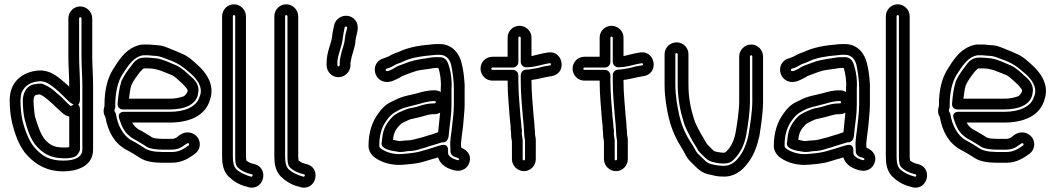

<svg xmlns="http://www.w3.org/2000/svg" viewBox="-20 -759 4909 893"><path d="M314 -26C338 -30 344 -45 349 -54C351 -57 352 -61 352 -65V-247C352 -247 355 -293 314 -268C308 -265 310 -265 306 -268L295 -278C287 -285 281 -292 277 -296L263 -310C259 -314 252 -319 247 -323C228 -342 209 -356 180 -368C177 -369 174 -370 171 -370H164C158 -370 151 -369 147 -368C101 -365 86 -322 86 -290C86 -265 89 -225 95 -203C105 -165 121 -108 153 -76C181 -45 218 -23 275 -23H294C301 -23 309 -25 314 -26ZM164 -320H166C181 -313 200 -299 213 -286C217 -282 223 -278 227 -274L241 -260C246 -255 253 -250 261 -242L272 -232C280 -225 290 -219 302 -217V-75C300 -75 298 -74 293 -73H275C230 -73 211 -86 189 -110C171 -130 155 -175 143 -216C140 -230 136 -270 136 -290C136 -313 145 -318 151 -318C155 -318 159 -320 164 -320ZM359 -497C359 -451 363 -403 363 -362V-64C363 -30 332 -12 275 -12C211 -12 177 -33 145 -68C118 -95 96 -151 84 -201C79 -222 75 -265 75 -292C77 -310 77 -320 81 -330C95 -359 119 -377 161 -381C192 -383 212 -367 237 -347C249 -337 260 -327 270 -317L284 -303C289 -298 294 -293 302 -286L311 -279C311 -279 352 -249 352 -298V-362C352 -408 348 -453 348 -497V-673C348 -676 350 -679 353 -679C356 -679 359 -676 359 -673ZM409 -497V-673C409 -703 384 -729 353 -729C322 -729 298 -703 298 -673V-497C298 -450 302 -405 302 -362V-356C292 -365 280 -376 269 -385C246 -404 211 -435 157 -431C82 -424 25 -377 25 -293C25 -260 29 -218 36 -189C49 -136 69 -75 109 -34C147 6 197 38 275 38C335 38 413 16 413 -64V-362C413 -406 409 -454 409 -497Z M702 -488C694 -488 682 -491 666 -491H649C617 -491 598 -464 592 -455C576 -434 558 -411 545 -382C545 -381 544 -380 544 -379C534 -347 530 -313 527 -277C526 -266 532 -250 552 -250H770C836 -250 897 -271 902 -329C910 -373 871 -400 862 -408C848 -421 828 -441 802 -454C801 -454 801 -455 800 -455C775 -464 745 -482 706 -488ZM781 -409C795 -402 811 -385 828 -370C836 -363 851 -346 853 -339C853 -337 852 -335 852 -333C852 -329 839 -312 834 -311C814 -305 798 -300 770 -300H580C583 -323 585 -344 591 -363C600 -383 614 -402 631 -424C638 -432 646 -440 649 -441H666C713 -441 739 -425 781 -409ZM717 -53C695 -53 672 -59 659 -66C637 -80 616 -94 592 -106C552 -128 527 -177 519 -229C518 -235 512 -240 512 -245C512 -250 516 -255 516 -260V-271C516 -328 528 -379 548 -411C572 -448 596 -485 628 -497C636 -500 642 -502 649 -502H668C676 -502 691 -499 706 -499C728 -497 741 -489 762 -482C806 -467 832 -448 868 -416C896 -391 925 -354 910 -313C910 -312 909 -311 909 -311C896 -262 839 -239 770 -239H559C559 -239 523 -242 535 -206C544 -179 555 -147 583 -126C588 -122 592 -118 598 -115L616 -105C624 -100 640 -90 649 -85L661 -77C678 -66 711 -63 737 -63H779C798 -63 818 -69 831 -79C848 -91 851 -94 856 -93C860 -92 861 -85 858 -83C834 -66 813 -52 779 -52H737C734 -52 725 -53 717 -53ZM720 -114C708 -114 697 -116 687 -120L677 -127C666 -134 650 -143 640 -149L623 -158C611 -167 603 -173 595 -189H770C860 -189 936 -220 957 -296C982 -368 932 -427 902 -454C883 -471 857 -498 822 -511C811 -516 796 -523 779 -529C762 -536 736 -549 707 -549C697 -549 685 -552 668 -552H649C635 -552 623 -549 609 -543C558 -523 529 -473 506 -437C478 -393 466 -335 466 -271V-266C465 -262 462 -252 462 -245C462 -235 463 -226 470 -215C483 -144 513 -92 568 -62C590 -51 612 -37 634 -23C659 -7 698 -2 737 -2H779C829 -2 862 -26 886 -43C914 -63 915 -98 899 -120C891 -130 879 -139 865 -142C830 -149 808 -124 802 -120C800 -118 789 -113 779 -113H737C734 -113 726 -114 720 -114Z M1063 -683C1063 -686 1065 -689 1068 -689C1071 -689 1074 -686 1074 -683V-31C1074 -11 1075 9 1085 19C1101 35 1124 46 1152 52C1158 54 1154 63 1149 63C1122 56 1094 43 1077 26C1068 15 1063 -1 1063 -31ZM1013 -683V-31C1013 3 1018 34 1041 60C1062 81 1091 101 1127 109L1137 112C1138 112 1139 113 1140 113C1210 125 1232 20 1162 4C1148 1 1138 -3 1126 -12C1125 -17 1124 -26 1124 -31V-683C1124 -713 1099 -739 1068 -739C1037 -739 1013 -713 1013 -683Z M1306 -683C1306 -686 1308 -689 1311 -689C1314 -689 1317 -686 1317 -683V-31C1317 -11 1318 9 1328 19C1344 35 1367 46 1395 52C1401 54 1397 63 1392 63C1365 56 1337 43 1320 26C1311 15 1306 -1 1306 -31ZM1256 -683V-31C1256 3 1261 34 1284 60C1305 81 1334 101 1370 109L1380 112C1381 112 1382 113 1383 113C1453 125 1475 20 1405 4C1391 1 1381 -3 1369 -12C1368 -17 1367 -26 1367 -31V-683C1367 -713 1342 -739 1311 -739C1280 -739 1256 -713 1256 -683Z M1560 -456C1560 -453 1557 -450 1554 -450C1551 -450 1549 -453 1549 -456V-466C1549 -501 1568 -535 1574 -579C1576 -595 1579 -613 1583 -631C1584 -635 1590 -638 1593 -634C1594 -632 1596 -634 1593 -622C1591 -612 1586 -600 1584 -579C1582 -549 1570 -530 1563 -492C1561 -482 1560 -474 1560 -466ZM1610 -456V-466C1610 -466 1611 -472 1613 -482C1618 -511 1631 -533 1634 -575C1637 -600 1655 -633 1634 -663C1614 -691 1578 -691 1556 -675C1546 -667 1537 -657 1534 -641C1531 -627 1526 -606 1524 -584C1520 -556 1499 -516 1499 -466V-456C1499 -426 1523 -400 1554 -400C1585 -400 1610 -426 1610 -456Z M2027 -235C2024 -206 2022 -185 2019 -155L2018 -144C2008 -141 1997 -137 1989 -134C1976 -130 1960 -126 1943 -120L1927 -116C1914 -113 1894 -106 1875 -106C1858 -106 1841 -102 1836 -103C1825 -106 1817 -106 1808 -109C1810 -141 1822 -160 1842 -180C1848 -186 1866 -195 1883 -202C1889 -205 1899 -206 1914 -210C1947 -216 1970 -228 1996 -228H2002C2011 -228 2020 -231 2027 -235ZM2030 -331C2022 -336 2012 -339 2002 -339H1996C1971 -339 1942 -332 1924 -326C1892 -317 1852 -313 1816 -293L1797 -284C1774 -273 1754 -253 1740 -232C1712 -195 1694 -145 1694 -80C1694 -56 1709 -35 1728 -23C1759 -2 1806 12 1857 7C1890 4 1924 2 1957 -9L1990 -19C1999 -21 2009 -24 2017 -27C2030 11 2064 27 2097 34C2131 41 2157 21 2164 -6C2167 -17 2167 -27 2163 -37C2155 -58 2137 -67 2125 -72C2125 -77 2124 -82 2124 -88C2124 -92 2124 -97 2125 -101L2127 -121L2130 -143C2133 -167 2135 -181 2137 -209C2138 -229 2141 -248 2141 -272V-345C2142 -355 2141 -367 2140 -380C2138 -409 2134 -438 2127 -465C2118 -507 2085 -554 2026 -554H2008C2000 -554 1993 -553 1983 -552C1932 -548 1879 -539 1835 -518C1822 -513 1805 -508 1790 -498C1787 -496 1774 -491 1765 -488C1711 -473 1713 -408 1750 -386C1781 -367 1812 -385 1825 -391C1843 -399 1847 -404 1855 -407C1877 -415 1896 -423 1920 -430C1936 -434 1957 -436 1978 -439L1995 -442C2000 -442 2007 -443 2010 -443H2019C2027 -420 2033 -380 2030 -350V-348ZM2075 -65V-55C2075 -39 2090 -29 2103 -27C2111 -24 2115 -21 2116 -20C2116 -17 2113 -13 2109 -14C2085 -20 2064 -33 2064 -47V-60C2064 -64 2065 -92 2033 -84C2008 -78 1995 -72 1977 -67L1943 -57C1918 -49 1888 -46 1853 -43C1815 -39 1778 -50 1756 -65C1746 -71 1744 -76 1744 -81C1744 -137 1758 -173 1781 -203C1791 -217 1805 -231 1819 -238L1839 -249C1863 -261 1896 -266 1938 -278C1952 -283 1981 -289 1996 -289H2002C2004 -289 2007 -287 2007 -284C2007 -281 2004 -278 2002 -278H1996C1955 -278 1928 -263 1904 -259C1893 -257 1880 -255 1863 -248C1848 -241 1824 -234 1806 -216C1783 -193 1762 -163 1758 -119C1757 -107 1756 -101 1756 -100C1745 -66 1799 -58 1825 -54C1847 -49 1866 -55 1876 -56C1899 -56 1923 -61 1941 -68L1956 -72C1957 -72 1958 -73 1959 -73C1978 -80 2003 -86 2023 -93L2033 -96C2034 -96 2035 -97 2036 -97C2057 -95 2065 -111 2067 -129L2069 -151C2073 -189 2080 -227 2080 -272V-347C2083 -388 2076 -434 2063 -467C2058 -479 2047 -493 2026 -493H2010C2004 -493 1996 -493 1988 -492L1970 -489C1949 -486 1928 -483 1907 -478C1882 -472 1860 -463 1839 -455C1821 -449 1813 -441 1805 -437C1787 -428 1779 -427 1776 -429C1772 -431 1774 -439 1776 -439C1788 -442 1802 -447 1817 -457C1825 -462 1842 -466 1856 -473C1889 -490 1938 -498 1988 -502C1996 -503 2004 -504 2008 -504H2026C2054 -504 2073 -484 2079 -454C2085 -425 2091 -385 2091 -346V-272C2091 -231 2084 -189 2080 -149L2077 -127L2075 -107C2074 -100 2074 -94 2074 -87C2074 -79 2075 -71 2075 -65Z M2418 -138C2418 -124 2421 -111 2422 -106V-19C2422 -16 2419 -13 2416 -13C2413 -13 2411 -16 2411 -19V-104V-108L2409 -120C2408 -126 2407 -132 2407 -137C2409 -157 2405 -165 2405 -169C2405 -187 2402 -201 2401 -213C2397 -273 2391 -321 2391 -382V-409C2391 -424 2377 -434 2366 -434H2270C2268 -434 2265 -436 2265 -439C2265 -442 2268 -445 2270 -445H2366C2381 -445 2391 -459 2391 -470V-584C2391 -586 2393 -589 2396 -589C2399 -589 2402 -586 2402 -584V-471C2402 -456 2416 -446 2427 -446C2469 -446 2498 -459 2525 -463L2537 -465C2541 -466 2541 -465 2542 -461C2543 -457 2542 -456 2538 -455L2527 -453C2506 -451 2489 -444 2477 -442C2462 -440 2442 -435 2427 -435C2412 -435 2402 -421 2402 -410V-382C2402 -320 2408 -268 2412 -214C2413 -195 2416 -182 2416 -170C2416 -152 2418 -146 2418 -138ZM2357 -139C2357 -130 2357 -121 2359 -112L2361 -102V-19C2361 11 2386 37 2417 37C2448 37 2472 11 2472 -19V-108C2472 -119 2468 -131 2468 -137C2469 -151 2466 -165 2466 -170C2466 -188 2463 -203 2462 -218C2458 -274 2452 -324 2452 -382V-387C2479 -390 2514 -400 2534 -403L2546 -405C2619 -417 2600 -526 2529 -515L2517 -513C2492 -509 2472 -502 2452 -498V-584C2452 -615 2426 -639 2396 -639C2366 -639 2341 -615 2341 -584V-495H2270C2239 -495 2215 -470 2215 -440C2215 -410 2239 -384 2270 -384H2341V-382C2341 -317 2347 -267 2351 -209C2352 -192 2355 -179 2355 -169C2355 -147 2357 -148 2357 -139Z M2846 -138C2846 -124 2849 -111 2850 -106V-19C2850 -16 2847 -13 2844 -13C2841 -13 2839 -16 2839 -19V-104V-108L2837 -120C2836 -126 2835 -132 2835 -137C2837 -157 2833 -165 2833 -169C2833 -187 2830 -201 2829 -213C2825 -273 2819 -321 2819 -382V-409C2819 -424 2805 -434 2794 -434H2698C2696 -434 2693 -436 2693 -439C2693 -442 2696 -445 2698 -445H2794C2809 -445 2819 -459 2819 -470V-584C2819 -586 2821 -589 2824 -589C2827 -589 2830 -586 2830 -584V-471C2830 -456 2844 -446 2855 -446C2897 -446 2926 -459 2953 -463L2965 -465C2969 -466 2969 -465 2970 -461C2971 -457 2970 -456 2966 -455L2955 -453C2934 -451 2917 -444 2905 -442C2890 -440 2870 -435 2855 -435C2840 -435 2830 -421 2830 -410V-382C2830 -320 2836 -268 2840 -214C2841 -195 2844 -182 2844 -170C2844 -152 2846 -146 2846 -138ZM2785 -139C2785 -130 2785 -121 2787 -112L2789 -102V-19C2789 11 2814 37 2845 37C2876 37 2900 11 2900 -19V-108C2900 -119 2896 -131 2896 -137C2897 -151 2894 -165 2894 -170C2894 -188 2891 -203 2890 -218C2886 -274 2880 -324 2880 -382V-387C2907 -390 2942 -400 2962 -403L2974 -405C3047 -417 3028 -526 2957 -515L2945 -513C2920 -509 2900 -502 2880 -498V-584C2880 -615 2854 -639 2824 -639C2794 -639 2769 -615 2769 -584V-495H2698C2667 -495 2643 -470 2643 -440C2643 -410 2667 -384 2698 -384H2769V-382C2769 -317 2775 -267 2779 -209C2780 -192 2783 -179 2783 -169C2783 -147 2785 -148 2785 -139Z M3121 -507C3121 -509 3123 -512 3126 -512C3129 -512 3132 -509 3132 -507V-366C3132 -301 3144 -242 3159 -194C3169 -159 3183 -140 3193 -118C3200 -103 3212 -86 3221 -71C3225 -64 3228 -57 3233 -52L3254 -31C3266 -19 3276 -11 3290 -7L3306 -3C3316 0 3343 3 3356 1C3381 -2 3389 -13 3395 -19C3423 -47 3443 -87 3451 -133C3458 -174 3468 -236 3468 -289V-496C3468 -499 3471 -502 3474 -502C3477 -502 3479 -499 3479 -496V-288C3479 -238 3468 -172 3461 -130C3449 -76 3431 -40 3402 -11C3385 4 3367 14 3340 12H3338C3326 12 3315 10 3304 8L3287 4C3268 -2 3265 -6 3247 -24L3225 -45C3215 -56 3210 -71 3198 -89C3172 -127 3152 -169 3140 -220C3130 -262 3121 -317 3121 -366ZM3071 -507V-366C3071 -311 3080 -254 3091 -209C3105 -152 3128 -105 3156 -62C3164 -47 3173 -26 3189 -10L3211 12C3229 30 3248 46 3276 52L3294 56C3306 59 3320 62 3337 62C3381 66 3414 46 3436 25C3475 -14 3497 -60 3510 -120L3511 -121C3518 -164 3529 -231 3529 -288V-496C3529 -526 3505 -552 3474 -552C3443 -552 3418 -526 3418 -496V-289C3418 -243 3408 -181 3401 -141C3394 -105 3380 -76 3360 -56C3358 -54 3353 -50 3350 -49H3340C3334 -49 3326 -51 3317 -52L3305 -55C3298 -58 3301 -56 3290 -67L3270 -87C3269 -88 3267 -91 3265 -94C3258 -108 3247 -124 3238 -140C3225 -167 3214 -183 3207 -208C3192 -255 3182 -306 3182 -366V-507C3182 -538 3157 -562 3127 -562C3097 -562 3071 -538 3071 -507Z M3912 -235C3909 -206 3907 -185 3904 -155L3903 -144C3893 -141 3882 -137 3874 -134C3861 -130 3845 -126 3828 -120L3812 -116C3799 -113 3779 -106 3760 -106C3743 -106 3726 -102 3721 -103C3710 -106 3702 -106 3693 -109C3695 -141 3707 -160 3727 -180C3733 -186 3751 -195 3768 -202C3774 -205 3784 -206 3799 -210C3832 -216 3855 -228 3881 -228H3887C3896 -228 3905 -231 3912 -235ZM3915 -331C3907 -336 3897 -339 3887 -339H3881C3856 -339 3827 -332 3809 -326C3777 -317 3737 -313 3701 -293L3682 -284C3659 -273 3639 -253 3625 -232C3597 -195 3579 -145 3579 -80C3579 -56 3594 -35 3613 -23C3644 -2 3691 12 3742 7C3775 4 3809 2 3842 -9L3875 -19C3884 -21 3894 -24 3902 -27C3915 11 3949 27 3982 34C4016 41 4042 21 4049 -6C4052 -17 4052 -27 4048 -37C4040 -58 4022 -67 4010 -72C4010 -77 4009 -82 4009 -88C4009 -92 4009 -97 4010 -101L4012 -121L4015 -143C4018 -167 4020 -181 4022 -209C4023 -229 4026 -248 4026 -272V-345C4027 -355 4026 -367 4025 -380C4023 -409 4019 -438 4012 -465C4003 -507 3970 -554 3911 -554H3893C3885 -554 3878 -553 3868 -552C3817 -548 3764 -539 3720 -518C3707 -513 3690 -508 3675 -498C3672 -496 3659 -491 3650 -488C3596 -473 3598 -408 3635 -386C3666 -367 3697 -385 3710 -391C3728 -399 3732 -404 3740 -407C3762 -415 3781 -423 3805 -430C3821 -434 3842 -436 3863 -439L3880 -442C3885 -442 3892 -443 3895 -443H3904C3912 -420 3918 -380 3915 -350V-348ZM3960 -65V-55C3960 -39 3975 -29 3988 -27C3996 -24 4000 -21 4001 -20C4001 -17 3998 -13 3994 -14C3970 -20 3949 -33 3949 -47V-60C3949 -64 3950 -92 3918 -84C3893 -78 3880 -72 3862 -67L3828 -57C3803 -49 3773 -46 3738 -43C3700 -39 3663 -50 3641 -65C3631 -71 3629 -76 3629 -81C3629 -137 3643 -173 3666 -203C3676 -217 3690 -231 3704 -238L3724 -249C3748 -261 3781 -266 3823 -278C3837 -283 3866 -289 3881 -289H3887C3889 -289 3892 -287 3892 -284C3892 -281 3889 -278 3887 -278H3881C3840 -278 3813 -263 3789 -259C3778 -257 3765 -255 3748 -248C3733 -241 3709 -234 3691 -216C3668 -193 3647 -163 3643 -119C3642 -107 3641 -101 3641 -100C3630 -66 3684 -58 3710 -54C3732 -49 3751 -55 3761 -56C3784 -56 3808 -61 3826 -68L3841 -72C3842 -72 3843 -73 3844 -73C3863 -80 3888 -86 3908 -93L3918 -96C3919 -96 3920 -97 3921 -97C3942 -95 3950 -111 3952 -129L3954 -151C3958 -189 3965 -227 3965 -272V-347C3968 -388 3961 -434 3948 -467C3943 -479 3932 -493 3911 -493H3895C3889 -493 3881 -493 3873 -492L3855 -489C3834 -486 3813 -483 3792 -478C3767 -472 3745 -463 3724 -455C3706 -449 3698 -441 3690 -437C3672 -428 3664 -427 3661 -429C3657 -431 3659 -439 3661 -439C3673 -442 3687 -447 3702 -457C3710 -462 3727 -466 3741 -473C3774 -490 3823 -498 3873 -502C3881 -503 3889 -504 3893 -504H3911C3939 -504 3958 -484 3964 -454C3970 -425 3976 -385 3976 -346V-272C3976 -231 3969 -189 3965 -149L3962 -127L3960 -107C3959 -100 3959 -94 3959 -87C3959 -79 3960 -71 3960 -65Z M4150 -683C4150 -686 4152 -689 4155 -689C4158 -689 4161 -686 4161 -683V-31C4161 -11 4162 9 4172 19C4188 35 4211 46 4239 52C4245 54 4241 63 4236 63C4209 56 4181 43 4164 26C4155 15 4150 -1 4150 -31ZM4100 -683V-31C4100 3 4105 34 4128 60C4149 81 4178 101 4214 109L4224 112C4225 112 4226 113 4227 113C4297 125 4319 20 4249 4C4235 1 4225 -3 4213 -12C4212 -17 4211 -26 4211 -31V-683C4211 -713 4186 -739 4155 -739C4124 -739 4100 -713 4100 -683Z M4583 -488C4575 -488 4563 -491 4547 -491H4530C4498 -491 4479 -464 4473 -455C4457 -434 4439 -411 4426 -382C4426 -381 4425 -380 4425 -379C4415 -347 4411 -313 4408 -277C4407 -266 4413 -250 4433 -250H4651C4717 -250 4778 -271 4783 -329C4791 -373 4752 -400 4743 -408C4729 -421 4709 -441 4683 -454C4682 -454 4682 -455 4681 -455C4656 -464 4626 -482 4587 -488ZM4662 -409C4676 -402 4692 -385 4709 -370C4717 -363 4732 -346 4734 -339C4734 -337 4733 -335 4733 -333C4733 -329 4720 -312 4715 -311C4695 -305 4679 -300 4651 -300H4461C4464 -323 4466 -344 4472 -363C4481 -383 4495 -402 4512 -424C4519 -432 4527 -440 4530 -441H4547C4594 -441 4620 -425 4662 -409ZM4598 -53C4576 -53 4553 -59 4540 -66C4518 -80 4497 -94 4473 -106C4433 -128 4408 -177 4400 -229C4399 -235 4393 -240 4393 -245C4393 -250 4397 -255 4397 -260V-271C4397 -328 4409 -379 4429 -411C4453 -448 4477 -485 4509 -497C4517 -500 4523 -502 4530 -502H4549C4557 -502 4572 -499 4587 -499C4609 -497 4622 -489 4643 -482C4687 -467 4713 -448 4749 -416C4777 -391 4806 -354 4791 -313C4791 -312 4790 -311 4790 -311C4777 -262 4720 -239 4651 -239H4440C4440 -239 4404 -242 4416 -206C4425 -179 4436 -147 4464 -126C4469 -122 4473 -118 4479 -115L4497 -105C4505 -100 4521 -90 4530 -85L4542 -77C4559 -66 4592 -63 4618 -63H4660C4679 -63 4699 -69 4712 -79C4729 -91 4732 -94 4737 -93C4741 -92 4742 -85 4739 -83C4715 -66 4694 -52 4660 -52H4618C4615 -52 4606 -53 4598 -53ZM4601 -114C4589 -114 4578 -116 4568 -120L4558 -127C4547 -134 4531 -143 4521 -149L4504 -158C4492 -167 4484 -173 4476 -189H4651C4741 -189 4817 -220 4838 -296C4863 -368 4813 -427 4783 -454C4764 -471 4738 -498 4703 -511C4692 -516 4677 -523 4660 -529C4643 -536 4617 -549 4588 -549C4578 -549 4566 -552 4549 -552H4530C4516 -552 4504 -549 4490 -543C4439 -523 4410 -473 4387 -437C4359 -393 4347 -335 4347 -271V-266C4346 -262 4343 -252 4343 -245C4343 -235 4344 -226 4351 -215C4364 -144 4394 -92 4449 -62C4471 -51 4493 -37 4515 -23C4540 -7 4579 -2 4618 -2H4660C4710 -2 4743 -26 4767 -43C4795 -63 4796 -98 4780 -120C4772 -130 4760 -139 4746 -142C4711 -149 4689 -124 4683 -120C4681 -118 4670 -113 4660 -113H4618C4615 -113 4607 -114 4601 -114Z"/></svg>

Font: Blanket
Style: Outline
Weight: 400
Foundry: Cannot Into Space Fonts
Version: Version 0.9